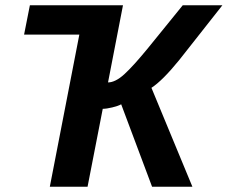

<svg xmlns="http://www.w3.org/2000/svg" viewBox="-20 -708 863 728"><path d="M369.6 -295.4 312 0H168.9L280.8 -576.7H71.3L93.3 -688H446.3L389.6 -395.5Q403.3 -395.5 418.9 -403.3Q434.6 -411.1 451.7 -426.8Q468.8 -442.4 491.5 -467.5Q514.2 -492.7 542.5 -527.3L672.9 -688H823.2L659.7 -480.5Q596.2 -402.3 554.2 -375L709.5 0H556.6L439.5 -312.5Q428.2 -306.2 406 -300.8Q383.8 -295.4 369.6 -295.4Z"/></svg>

Font: Arimo
Style: Italic
Weight: 400
Italic angle: -12°
Designer: Steve Matteson
Foundry: Monotype Imaging Inc.
Version: Version 1.33